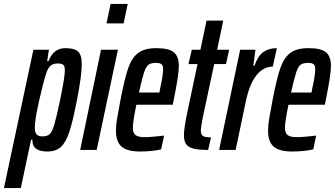

<svg xmlns="http://www.w3.org/2000/svg" viewBox="-73 -763 1704 977"><path d="M97 -510H176L167 -452H174Q199 -518 259 -518Q305 -518 324 -501Q343 -484 343 -437Q343 -379 319 -256Q298 -147 280 -92.5Q262 -38 236.5 -15Q211 8 168 8Q89 8 92 -52H85L33 194H-53ZM233 -255Q244 -309 250.5 -348Q257 -387 257 -404Q257 -426 249 -433Q241 -440 221 -440Q198 -440 184.5 -429Q171 -418 162 -389Q147 -344 125.5 -248Q104 -152 104 -113Q104 -89 113.5 -79Q123 -69 144 -69Q167 -69 179.5 -80Q192 -91 203.5 -129.5Q215 -168 233 -255Z M469 -644 490 -743H577L556 -644ZM335 0 441 -510H527L419 0Z M517 -98Q517 -124 522.5 -158Q528 -192 540 -254Q561 -363 579 -415.5Q597 -468 629.5 -493Q662 -518 723 -518Q785 -518 811 -497.5Q837 -477 837 -427Q837 -382 811 -255L806 -230H621Q613 -192 608 -161Q603 -130 603 -112Q603 -85 617.5 -75Q632 -65 663 -65Q678 -65 709 -67.5Q740 -70 762 -73L747 -3Q728 2 698 5Q668 8 641 8Q574 8 545.5 -17Q517 -42 517 -98ZM738 -292 742 -313Q757 -381 757 -411Q757 -430 748.5 -436.5Q740 -443 720 -443Q695 -443 682.5 -433.5Q670 -424 660 -394Q650 -364 634 -292Z M863 -75Q863 -110 880 -191L932 -437H886L903 -510H947L978 -658H1063L1032 -510H1093L1077 -437H1017L959 -166Q949 -116 949 -97Q949 -79 959 -71.5Q969 -64 1001 -64L986 0Q936 0 909.5 -7.5Q883 -15 873 -31Q863 -47 863 -75Z M1149 -510H1227L1216 -429H1222Q1240 -480 1268 -499Q1296 -518 1336 -518L1315 -424Q1267 -424 1232 -380Q1197 -336 1179 -252L1126 0H1042Z M1291 -98Q1291 -124 1296.5 -158Q1302 -192 1314 -254Q1335 -363 1353 -415.5Q1371 -468 1403.5 -493Q1436 -518 1497 -518Q1559 -518 1585 -497.5Q1611 -477 1611 -427Q1611 -382 1585 -255L1580 -230H1395Q1387 -192 1382 -161Q1377 -130 1377 -112Q1377 -85 1391.5 -75Q1406 -65 1437 -65Q1452 -65 1483 -67.5Q1514 -70 1536 -73L1521 -3Q1502 2 1472 5Q1442 8 1415 8Q1348 8 1319.5 -17Q1291 -42 1291 -98ZM1512 -292 1516 -313Q1531 -381 1531 -411Q1531 -430 1522.5 -436.5Q1514 -443 1494 -443Q1469 -443 1456.5 -433.5Q1444 -424 1434 -394Q1424 -364 1408 -292Z"/></svg>

Font: Saira Ultra Condensed SemiBold
Style: Italic
Weight: 600
Width: 1
Italic angle: -12°
Designer: Hector Gatti with collaboration of the Omnibus-Type team
Foundry: Omnibus-Type
Version: Version 1.001; ttfautohint (v1.8)